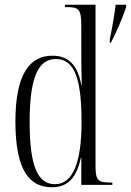

<svg xmlns="http://www.w3.org/2000/svg" viewBox="-20 -780 552 810"><path d="M443 -612V-600H448C471 -645 496 -700 512 -750V-760H468C464 -727 456 -677 443 -612ZM199 10C266 10 303 -30 321 -114H323V0H454V-10H445C394 -10 383 -19 383 -79V-760H254V-750H260C311 -750 323 -744 323 -671V-554C323 -518 323 -483 325 -422H323C307 -506 269 -545 201 -545C108 -545 45 -472 45 -267C45 -63 103 10 199 10ZM212 -3C142 -3 105 -72 105 -265C105 -465 146 -531 216 -531C297 -531 324 -441 324 -265C324 -91 286 -3 212 -3Z"/></svg>

Font: Noto Serif Display ExtraCondensed Light
Style: Regular
Weight: 300
Width: 2
Designer: Monotype Design Team
Foundry: Monotype Imaging Inc.
Version: Version 2.009